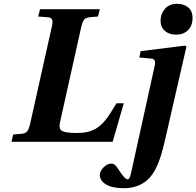

<svg xmlns="http://www.w3.org/2000/svg" viewBox="-20 -740 1025 1002"><path d="M501 173.8Q501 153.3 520.3 133.5Q539.6 113.8 561 113.8Q567.9 113.8 573.2 116.2Q578.6 118.7 584.5 125.5Q590.3 132.3 592 134.8Q593.8 137.2 600.1 147Q631.8 195.8 645 195.8Q651.4 195.8 655.5 188.7Q659.7 181.6 664.1 162.1L786.1 -391.1Q791 -411.1 787.8 -421.9Q784.7 -432.6 771 -434.1L707 -439.9L713.9 -473.1L945.8 -502L953.1 -497.1L837.9 4.9Q820.8 78.6 799.6 126.2Q778.3 173.8 747.1 201.2Q697.8 242.2 627 242.2Q565.9 242.2 533.4 222.7Q501 203.1 501 173.8ZM817.9 -631.8Q817.9 -667.5 840.6 -693.8Q863.3 -720.2 904.8 -720.2Q939.5 -720.2 962.2 -701.2Q984.9 -682.1 984.9 -647Q984.9 -606 961.2 -582.5Q937.5 -559.1 898.9 -559.1Q862.8 -559.1 840.3 -578.9Q817.9 -598.6 817.9 -631.8ZM40 0 48.8 -38.1 94.2 -42Q114.7 -43.9 123.3 -56.4Q131.8 -68.8 138.2 -98.1L249 -594.2Q256.3 -621.1 252.9 -634.8Q249.5 -648.4 230 -649.9L179.2 -653.8L189 -691.9H501L491.2 -653.8L446.8 -649.9Q426.3 -647.9 417.7 -635.7Q409.2 -623.5 402.8 -594.2L293 -101.1Q285.2 -66.4 304.7 -56.2Q324.2 -45.9 383.8 -45.9Q441.4 -45.9 481 -69.1Q520.5 -92.3 558.1 -152.8L587.9 -201.2H626L567.9 0Z"/></svg>

Font: Linguistics Pro
Style: Bold Italic
Weight: 700
Italic angle: -12°
Designer: Stefan Peev, Context Ltd
Foundry: Stefan Peev, Context Ltd
Version: Version 001.000